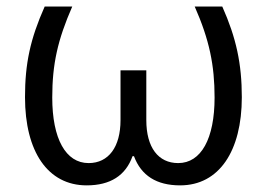

<svg xmlns="http://www.w3.org/2000/svg" viewBox="-20 -555 813 585"><path d="M200.2 -535.2C155.8 -433.6 139.2 -359.9 139.2 -257.8C139.2 -132.3 180.2 -58.1 250 -58.1C311 -58.1 347.2 -107.4 347.2 -189V-340.8H425.8V-189C425.8 -105.5 462.4 -58.1 522.9 -58.1C592.8 -58.1 633.8 -132.3 633.8 -257.8C633.8 -356 618.2 -433.1 573.2 -535.2H657.2C699.7 -439.9 716.8 -360.8 716.8 -258.8C716.8 -94.7 647.5 9.8 528.8 9.8C457 9.8 410.2 -20 388.2 -79.1H383.8C362.8 -20 315.9 9.8 244.1 9.8C125.5 9.8 56.2 -93.3 56.2 -258.8C56.2 -360.4 71.8 -435.5 116.2 -535.2Z"/></svg>

Font: OpenSansEmoji
Style: Regular
Weight: 400
Foundry: MorbZ
Version: Version 1.000;PS 001.000;hotconv 1.0.70;makeotf.lib2.5.58329